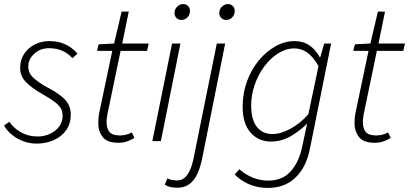

<svg xmlns="http://www.w3.org/2000/svg" viewBox="-21 -694 2011 944"><path d="M159 12Q125 12 94 0.5Q63 -11 38 -31Q13 -51 -1 -77L25 -95Q46 -64 82 -43.5Q118 -23 164 -23Q197 -23 225 -36Q253 -49 270 -72Q287 -95 287 -124Q287 -144 279 -159.5Q271 -175 249 -192Q227 -209 185 -233Q135 -261 106.5 -290.5Q78 -320 78 -360Q78 -399 97.5 -429Q117 -459 150 -475.5Q183 -492 222 -492Q264 -492 299 -476.5Q334 -461 360 -430L335 -408Q315 -431 286 -444Q257 -457 220 -457Q177 -457 147.5 -430Q118 -403 118 -367Q118 -335 142 -312.5Q166 -290 207 -267Q255 -242 281 -220.5Q307 -199 317 -177.5Q327 -156 327 -131Q327 -87 305 -55Q283 -23 244.5 -5.5Q206 12 159 12Z M561 8Q506 8 484 -20.5Q462 -49 462 -88Q462 -101 463 -111.5Q464 -122 466 -135L531 -444H456L464 -476L540 -480L577 -637H612L580 -480H710L702 -444H572L507 -132Q506 -123 504.5 -114.5Q503 -106 503 -95Q503 -62 517.5 -45Q532 -28 569 -28Q585 -28 600 -32Q615 -36 627 -43L640 -16Q626 -7 606 0.5Q586 8 561 8Z M728 0 825 -480H866L770 0ZM871 -596Q857 -596 847 -605.5Q837 -615 837 -629Q837 -649 850.5 -661.5Q864 -674 879 -674Q893 -674 903 -665Q913 -656 913 -640Q913 -621 900.5 -608.5Q888 -596 871 -596Z M851 229Q832 229 817 225.5Q802 222 789 214L802 183Q813 189 825 191Q837 193 850 193Q881 193 900 165.5Q919 138 929 93L1045 -480H1086L972 90Q963 132 948 163.5Q933 195 909 212Q885 229 851 229ZM1091 -596Q1077 -596 1067 -605.5Q1057 -615 1057 -629Q1057 -649 1070.5 -661.5Q1084 -674 1099 -674Q1113 -674 1123 -665Q1133 -656 1133 -640Q1133 -621 1120.5 -608.5Q1108 -596 1091 -596Z M1295 230Q1247 230 1205 212.5Q1163 195 1133 164L1156 138Q1182 162 1219 178Q1256 194 1298 194Q1368 194 1409 147.5Q1450 101 1465 26L1489 -86Q1449 -47 1405 -22.5Q1361 2 1311 2Q1250 2 1211 -42Q1172 -86 1172 -169Q1172 -236 1193.5 -294.5Q1215 -353 1251.5 -397Q1288 -441 1333.5 -466.5Q1379 -492 1427 -492Q1469 -492 1500.5 -470.5Q1532 -449 1550 -414H1554L1573 -480H1607L1502 41Q1484 129 1431.5 179.5Q1379 230 1295 230ZM1319 -35Q1359 -35 1407 -61Q1455 -87 1495 -132L1545 -369Q1518 -416 1489 -436Q1460 -456 1426 -456Q1385 -456 1347 -432Q1309 -408 1279 -368Q1249 -328 1231.5 -278Q1214 -228 1214 -176Q1214 -105 1242 -70Q1270 -35 1319 -35Z M1821 8Q1766 8 1744 -20.5Q1722 -49 1722 -88Q1722 -101 1723 -111.5Q1724 -122 1726 -135L1791 -444H1716L1724 -476L1800 -480L1837 -637H1872L1840 -480H1970L1962 -444H1832L1767 -132Q1766 -123 1764.5 -114.5Q1763 -106 1763 -95Q1763 -62 1777.5 -45Q1792 -28 1829 -28Q1845 -28 1860 -32Q1875 -36 1887 -43L1900 -16Q1886 -7 1866 0.5Q1846 8 1821 8Z"/></svg>

Font: Source Sans 3 Light
Style: Italic
Weight: 300
Italic angle: -11°
Designer: Paul D. Hunt
Foundry: Adobe
Version: Version 3.046;hotconv 1.0.118;makeotfexe 2.5.65603